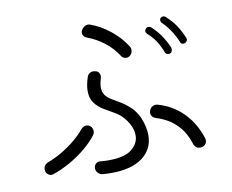

<svg xmlns="http://www.w3.org/2000/svg" viewBox="-81 -865 1162 961"><g transform="rotate(-10 500.0 -385.0)"><path d="M599 -568Q594 -564 584 -564Q567 -564 558 -579Q533 -619 493 -650Q453 -681 409 -697Q386 -705 386 -726Q386 -730 388 -736Q393 -747 403 -754Q413 -761 423 -761Q426 -761 428.5 -760.5Q431 -760 434 -759Q487 -740 534.5 -701.5Q582 -663 611 -616Q616 -608 616 -599Q616 -579 599 -568ZM885 -585Q883 -584 878 -584Q865 -584 862 -595Q835 -661 788 -706Q783 -711 783 -719Q783 -726 787 -730Q793 -736 800 -736Q808 -736 813 -731Q843 -704 861.5 -676.5Q880 -649 896 -611Q897 -609 897.5 -607Q898 -605 898 -603Q898 -592 885 -585ZM803 -547Q801 -546 796 -546Q783 -546 778 -558Q765 -592 748.5 -617Q732 -642 707 -664Q700 -671 700 -678Q700 -685 705 -690Q711 -697 720 -697Q726 -697 733 -692Q785 -644 814 -575Q815 -572 815 -567Q815 -553 803 -547ZM365 -11Q352 -13 342.5 -23Q333 -33 333 -46Q333 -60 342.5 -69Q352 -78 365 -76Q376 -75 387 -74.5Q398 -74 408 -74Q489 -74 525.5 -103.5Q562 -133 562 -173Q562 -218 526 -262Q507 -286 479.5 -301.5Q452 -317 425.5 -333Q399 -349 381.5 -372.5Q364 -396 364 -434Q364 -464 377 -503Q385 -526 410 -526Q413 -526 421 -524Q431 -522 436.5 -514Q442 -506 442 -496Q442 -493 441.5 -490.5Q441 -488 440 -485Q436 -472 434 -461Q432 -450 432 -440Q432 -415 444 -399.5Q456 -384 476 -372.5Q496 -361 519 -347Q542 -333 564.5 -312Q587 -291 604 -257Q625 -206 625 -164Q625 -92 568.5 -50.5Q512 -9 410 -9Q400 -9 388.5 -9.5Q377 -10 365 -11ZM871 -57Q845 -57 837 -84Q821 -134 794 -166Q767 -198 736.5 -215.5Q706 -233 678 -241Q653 -249 653 -272Q653 -277 654 -280Q658 -293 667.5 -300Q677 -307 688 -307Q693 -307 696 -306Q771 -285 824.5 -231Q878 -177 903 -97Q904 -94 904 -88Q904 -76 895 -66.5Q886 -57 871 -57ZM121 -53Q108 -49 96 -58.5Q84 -68 84 -84Q84 -108 110 -118Q145 -131 180.5 -152Q216 -173 247.5 -199Q279 -225 300 -251Q312 -265 328 -265Q336 -265 344 -260Q359 -250 359 -231Q359 -221 353 -212Q329 -180 291 -148.5Q253 -117 208.5 -92Q164 -67 121 -53Z"/></g></svg>

Font: Kiwi Maru Light
Style: Regular
Weight: 300
Designer: Hiroki-Chan
Version: Version 1.100